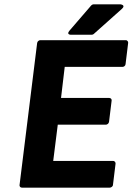

<svg xmlns="http://www.w3.org/2000/svg" viewBox="-20 -852 610 884"><path d="M70 0C69 5 73 12 81 12H485C490 12 499 8 500 0L512 -98C513 -103 509 -111 501 -111H225L246 -278H468C473 -278 481 -283 482 -291L494 -389C495 -394 491 -401 483 -401H261L278 -544H544C549 -544 557 -548 558 -556L570 -654C571 -659 567 -667 559 -667H165C160 -667 152 -662 151 -654ZM541 -811C561 -829 535 -832 535 -832H410C407 -832 403 -830 400 -827L300 -711C283 -691 308 -692 308 -692H402C405 -692 408 -693 411 -695Z"/></svg>

Font: Falling Sky
Style: BdObl
Weight: 700
Designer: Paul D. Hunt
Foundry: Adobe Systems Incorporated
Version: Version 1.02